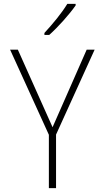

<svg xmlns="http://www.w3.org/2000/svg" viewBox="-20 -970 540 990"><path d="M209 -800V-790H234C279 -830 338 -896 370 -942V-950H327C298 -902 253 -848 209 -800ZM232 0H269V-276L468 -714H427L251 -314L72 -714H32L232 -275Z"/></svg>

Font: Noto Sans Mono ExtraCondensed ExtraLight
Style: Regular
Weight: 200
Width: 2
Designer: Monotype Design Team
Foundry: Monotype Imaging Inc.
Version: Version 2.014